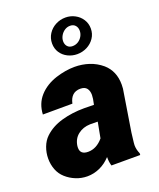

<svg xmlns="http://www.w3.org/2000/svg" viewBox="-149 -882 813 983"><g transform="rotate(-20 257.0 -390.5)"><path d="M327.1 -792.5Q354.5 -792.5 378.2 -780Q401.9 -767.6 416.3 -745.4Q430.7 -723.1 430.7 -695.3Q430.7 -666.5 415.3 -643.6Q399.9 -620.6 374.8 -607.9Q349.6 -595.2 321.3 -595.2Q293.9 -595.2 270 -607.2Q246.1 -619.1 231.9 -640.9Q217.8 -662.6 217.8 -690.4Q217.8 -719.2 232.9 -742.7Q248 -766.1 273.2 -779.3Q298.3 -792.5 327.1 -792.5ZM312.5 -642.1Q329.1 -642.1 343 -650.6Q356.9 -659.2 365.2 -673.6Q373.5 -688 373.5 -704.1Q373.5 -721.7 363.3 -733.2Q353 -744.6 335 -744.6Q318.8 -744.6 305.2 -735.6Q291.5 -726.6 283.2 -711.9Q274.9 -697.3 274.9 -681.6Q274.9 -664.6 284.9 -653.3Q294.9 -642.1 312.5 -642.1ZM290 0Q283.2 -22 283.7 -48.3Q256.8 -19 223.9 -4.4Q190.9 10.3 156.2 10.3Q124.5 10.3 95 -1.5Q65.4 -13.2 42 -34.2Q19.5 -54.2 8.5 -82.8Q-2.4 -111.3 -2.4 -143.1Q-2.4 -175.3 8.8 -205.1Q20 -234.9 40.5 -254.4Q78.1 -290.5 135.5 -306.9Q192.9 -323.2 258.3 -323.2L312 -322.3L317.9 -352.1Q319.8 -366.7 319.8 -373.5Q319.8 -396 309.1 -409.9Q298.3 -423.8 273.9 -423.8Q222.7 -423.8 210.4 -365.7L49.3 -365.2Q52.2 -423.8 87.9 -463.4Q123.5 -502.9 181.6 -522Q235.4 -539.1 284.7 -539.1Q325.2 -539.1 362.8 -526.9Q400.4 -514.6 431.6 -488.3Q481 -444.8 481 -371.6Q481 -364.3 480 -349.6L443.8 -123.5L437.5 -70.8Q436.5 -62 436.5 -57.1Q436.5 -33.2 447.3 -9.3L446.8 0ZM284.7 -149.4 300.8 -234.9 259.3 -235.4Q220.7 -234.4 193.1 -212.9Q165.5 -191.4 160.2 -153.3Q159.7 -149.9 159.7 -143.6Q159.7 -106.4 202.6 -106.4Q248.5 -106.4 284.7 -149.4Z"/></g></svg>

Font: Mardoto Black
Style: Italic
Weight: 900
Italic angle: -12°
Designer: Christian Robertson, Vahan Hovhannisyan
Foundry: Google
Version: Version 1.000